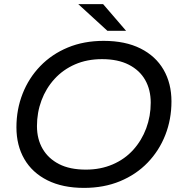

<svg xmlns="http://www.w3.org/2000/svg" viewBox="-20 -907 880 935"><path d="M389 8Q285 8 211 -29Q137 -66 98.5 -132.5Q60 -199 60 -287Q60 -374 90 -450.5Q120 -527 176 -585Q232 -643 310 -675.5Q388 -708 485 -708Q590 -708 664 -671Q738 -634 776.5 -567.5Q815 -501 815 -413Q815 -326 785 -249.5Q755 -173 699 -115Q643 -57 564.5 -24.5Q486 8 389 8ZM398 -81Q470 -81 529 -106.5Q588 -132 629 -177.5Q670 -223 692 -282Q714 -341 714 -407Q714 -470 687 -517.5Q660 -565 607 -592Q554 -619 477 -619Q404 -619 345.5 -593.5Q287 -568 245.5 -522.5Q204 -477 182 -418Q160 -359 160 -293Q160 -230 187.5 -182.5Q215 -135 267.5 -108Q320 -81 398 -81ZM503 -757 361 -887H482L594 -757Z"/></svg>

Font: Montserrat Thin Medium
Style: Italic
Weight: 500
Italic angle: -11.3°
Version: Version 9.000